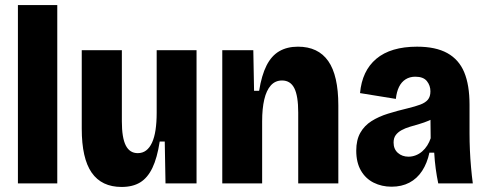

<svg xmlns="http://www.w3.org/2000/svg" viewBox="-20 -727 1928 761"><path d="M51 0V-707H207V0Z M462 14Q383 14 343.5 -42.5Q304 -99 304 -217V-528H463V-246Q463 -181 478.5 -150.5Q494 -120 526 -120Q545 -120 559 -130.5Q573 -141 582.5 -161.5Q592 -182 596.5 -212Q601 -242 601 -280V-528H759V-221V0H636L633 -166H613Q603 -101 584 -61.5Q565 -22 535.5 -4Q506 14 462 14Z M861 0V-323V-528H984L987 -367H1007Q1017 -429 1036.5 -467.5Q1056 -506 1087 -524Q1118 -542 1161 -542Q1241 -542 1281 -485Q1321 -428 1321 -309V0H1162V-281Q1162 -347 1146.5 -377.5Q1131 -408 1098 -408Q1071 -408 1053.5 -388.5Q1036 -369 1027.5 -333Q1019 -297 1019 -246V0Z M1532 13Q1493 13 1461 -3Q1429 -19 1410.5 -51Q1392 -83 1392 -130Q1392 -172 1408 -200.5Q1424 -229 1452.5 -247Q1481 -265 1518 -276.5Q1555 -288 1597 -298Q1626 -305 1646 -312.5Q1666 -320 1676 -332Q1686 -344 1686 -365Q1686 -388 1672 -405.5Q1658 -423 1626 -423Q1604 -423 1587.5 -412.5Q1571 -402 1561.5 -382.5Q1552 -363 1549 -335L1407 -358Q1411 -402 1427 -436Q1443 -470 1471.5 -494Q1500 -518 1540.5 -530Q1581 -542 1633 -542Q1707 -542 1753 -516.5Q1799 -491 1820 -440.5Q1841 -390 1841 -312V-198Q1841 -166 1842.5 -132Q1844 -98 1847 -64Q1850 -30 1854 0H1717Q1711 -29 1707 -58.5Q1703 -88 1701 -122H1682Q1673 -80 1653 -49.5Q1633 -19 1602.5 -3Q1572 13 1532 13ZM1599 -106Q1614 -106 1628 -111.5Q1642 -117 1653.5 -127Q1665 -137 1673.5 -150.5Q1682 -164 1687 -179L1686 -274L1714 -268Q1699 -257 1680 -249Q1661 -241 1642 -235.5Q1623 -230 1604.5 -224.5Q1586 -219 1571.5 -211Q1557 -203 1548.5 -191.5Q1540 -180 1540 -162Q1540 -136 1557 -121Q1574 -106 1599 -106Z"/></svg>

Font: Bricolage Grotesque 24pt SemiCondensed ExtraBold
Style: Regular
Weight: 800
Width: 4
Designer: Mathieu Triay
Foundry: Atelier Triay
Version: Version 1.001;gftools[0.9.33.dev8+g029e19f]